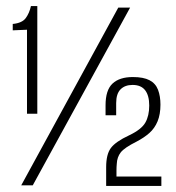

<svg xmlns="http://www.w3.org/2000/svg" viewBox="-20 -611 579 633"><path d="M69 -236V-513L22 -511V-532Q53 -535 65 -551.5Q77 -568 82 -591H103V-236ZM50 0 370 -586H409L88 0ZM330 2V-60Q330 -102 345.5 -123Q361 -144 406 -165Q446 -184 459 -206.5Q472 -229 472 -263Q472 -296 458.5 -313.5Q445 -331 417 -331Q392 -331 377.5 -316.5Q363 -302 363 -271V-231H328V-264Q328 -314 351 -335.5Q374 -357 418 -357Q453 -357 473 -346.5Q493 -336 501 -315Q509 -294 509 -266Q509 -234 499.5 -211Q490 -188 472.5 -172.5Q455 -157 430 -144Q390 -124 378 -108.5Q366 -93 365 -71Q364 -60 364 -49Q364 -38 364 -29H512V2Z"/></svg>

Font: Alumni Sans Light
Style: Regular
Weight: 300
Version: Version 1.018